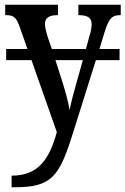

<svg xmlns="http://www.w3.org/2000/svg" viewBox="-20 -556 530 811"><path d="M29 186V235H40C201 235 231 190 291 -3L385 -302H485V-349H400L421 -418C440 -481 455 -492 488 -492H490V-536H311V-492H314C350 -491 367 -482 367 -454C367 -438 363 -419 357 -401L343 -349H199L182 -398C175 -422 170 -440 170 -455C170 -478 184 -492 222 -492H225V-536H2V-492H6C38 -492 49 -483 64 -440L96 -349H6V-302H113L220 2C189 115 143 186 29 186ZM236 -234 214 -302H330L303 -206C291 -164 281 -127 274 -91C269 -123 255 -176 236 -234Z"/></svg>

Font: Noto Serif Condensed Medium
Style: Regular
Weight: 500
Width: 3
Designer: Monotype Design Team
Foundry: Monotype Imaging Inc.
Version: Version 2.015